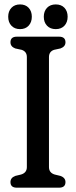

<svg xmlns="http://www.w3.org/2000/svg" viewBox="-20 -870 352 890"><path d="M207 -95.5Q207 -69 233.5 -61L260.5 -54.5Q283.5 -46 283.5 -26Q283.5 0 253.5 0H58Q28.5 0 28.5 -26Q28.5 -46 50.5 -54.5L77.5 -61Q104.5 -69 104.5 -95.5V-605.5Q104.5 -631 80.5 -639L50.5 -645.5Q28.5 -654 28.5 -674Q28.5 -700 58 -700H253.5Q283.5 -700 283.5 -674Q283.5 -654 260.5 -645.5L230.5 -639Q207 -631 207 -605.5ZM73 -735Q48 -735 33 -750.8Q18 -766.5 18 -792.5Q18 -818 33 -833.8Q48 -849.5 73 -849.5Q98 -849.5 112.8 -833.8Q127.5 -818 127.5 -792.5Q127.5 -767 112.8 -751Q98 -735 73 -735ZM238.5 -735Q213 -735 198 -750.8Q183 -766.5 183 -792.5Q183 -818 198 -833.8Q213 -849.5 238.5 -849.5Q264 -849.5 278.8 -833.8Q293.5 -818 293.5 -792.5Q293.5 -767 278.8 -751Q264 -735 238.5 -735Z"/></svg>

Font: Fraunces 144pt SuperSoft
Style: Regular
Weight: 400
Version: Version 1.000;[b76b70a41]